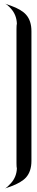

<svg xmlns="http://www.w3.org/2000/svg" viewBox="-20 -828 204 1048"><path d="M151.6 50Q151.6 107.4 122.1 140.5Q96.8 168.4 39.5 189.5L7.9 200.5Q18.9 194.7 39.5 172.1Q70 138.4 72.1 92.1Q70 84.2 70 61.6V-668.9Q70 -691.6 72.1 -699.5Q70 -746.8 40.5 -780Q21.1 -802.1 7.9 -807.9L39.5 -796.8Q97.9 -775.8 122.6 -747.4Q151.6 -714.7 151.6 -657.4Z"/></svg>

Font: MM Bagan
Style: Regular
Weight: 400
Designer: Khon Soe Zaw Thu
Version: Version 1.00 July 10, 2016, initial release